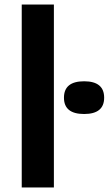

<svg xmlns="http://www.w3.org/2000/svg" viewBox="-20 -828 480 848"><path d="M76 0V-808H218V0ZM351.5 -324.5Q262.5 -324.5 262.5 -396.5Q262.5 -469 351.5 -469Q440 -469 440 -396.5Q440 -324.5 351.5 -324.5Z"/></svg>

Font: Encode Sans Exp SmBold
Style: Regular
Weight: 600
Width: 7
Designer: Multiple Designers
Foundry: Impallari Type
Version: Version 3.002; ttfautohint (v1.8.3) -l 8 -r 50 -G 200 -x 14 